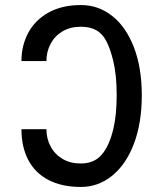

<svg xmlns="http://www.w3.org/2000/svg" viewBox="-20 -743 640 761"><path d="M65 -231H164Q164 -193.5 180.8 -162.2Q197.5 -131 228.2 -113Q259 -95 300 -95Q353 -95 383 -129.8Q413 -164.5 429 -231Q442.5 -287.5 442.5 -366Q442.5 -445 429 -501Q417 -550.5 401.5 -580Q386 -609.5 361.8 -623.2Q337.5 -637 300 -637Q259 -637 228.2 -619Q197.5 -601 180.8 -569.8Q164 -538.5 164 -501H65Q65 -562.5 92 -613Q119 -663.5 172.2 -693.2Q225.5 -723 301 -723Q370 -723 424.8 -679.8Q479.5 -636.5 510.8 -555.5Q542 -474.5 542 -365Q542 -255.5 510.8 -173.2Q479.5 -91 424.5 -46.5Q369.5 -2 301 -2Q224.5 -2 171.5 -30Q118.5 -58 91.8 -109.5Q65 -161 65 -231Z"/></svg>

Font: JuliaMono SemiBold
Style: Regular
Weight: 600
Monospace: yes
Designer: cormullion
Foundry: corm
Version: Version 0.055; ttfautohint (v1.8.4)